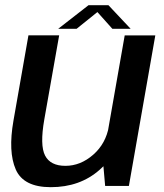

<svg xmlns="http://www.w3.org/2000/svg" viewBox="-20 -732 644 756"><path d="M394 0H487.5L591.5 -592.5H471L385 -102.5ZM213 -593H92L33 -257Q11.5 -134.5 42 -64.8Q72.5 5 180 5Q294.5 5 371.8 -63Q449 -131 462.5 -205L409 -236Q397 -166.5 347 -122.8Q297 -79 237.5 -79Q178.5 -79 157.5 -119.5Q136.5 -160 154.5 -262ZM209 -618.5H281.5L363.5 -684.5L422.5 -618.5H494.5L407 -711.5H328.5Z"/></svg>

Font: Anybody UltraCondensed Thin Medium
Style: Italic
Weight: 500
Italic angle: -10°
Version: Version 1.111